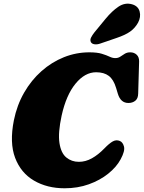

<svg xmlns="http://www.w3.org/2000/svg" viewBox="-20 -996 772 1031"><path d="M623.5 -239Q639.5 -232.5 645.8 -209Q652 -185.5 628 -141Q605.5 -99 561.2 -63.5Q517 -28 457.2 -6.5Q397.5 15 327 15Q233 15 162.5 -26.2Q92 -67.5 61.2 -148.5Q30.5 -229.5 54.5 -350Q71 -431.5 109.5 -498.5Q148 -565.5 202.8 -614Q257.5 -662.5 323.2 -688.8Q389 -715 459.5 -715Q502 -715 527 -707.2Q552 -699.5 568 -691.8Q584 -684 599 -684Q614.5 -684 626 -691.8Q637.5 -699.5 649.8 -707.2Q662 -715 679.5 -715Q700 -715 713.8 -702.2Q727.5 -689.5 727 -666L722 -493.5Q721.5 -467 706.5 -455Q691.5 -443 669.5 -443Q628 -443 613 -492L603.5 -523.5Q590 -569 564.2 -588.5Q538.5 -608 496 -608Q436 -608 385.8 -547Q335.5 -486 311 -375.5Q291 -283 299.2 -228.5Q307.5 -174 336 -150.5Q364.5 -127 403.5 -127Q439.5 -127 473.5 -146Q507.5 -165 540.5 -199Q567 -226.5 585.8 -236.8Q604.5 -247 623.5 -239ZM546.5 -894.5Q581.5 -937 616.2 -960.2Q651 -983.5 689 -973Q722 -963.5 729.8 -934.2Q737.5 -905 721.5 -874.5Q705 -845 679 -826.5Q653 -808 605.5 -792L518 -762Q502.5 -756.5 488 -758.2Q473.5 -760 468 -770Q462.5 -781.5 469 -794.5Q475.5 -807.5 486.5 -821.5Z"/></svg>

Font: Fraunces 9pt S100 Black
Style: Italic
Weight: 900
Italic angle: -16°
Version: Version 1.000; ttfautohint (v1.8.3)